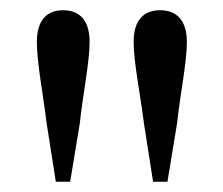

<svg xmlns="http://www.w3.org/2000/svg" viewBox="-20 -830 436 375"><path d="M103 -810C71 -810 52 -790 52 -748C52 -708 65 -640 71 -590L89 -475H117L136 -590C141 -640 155 -708 155 -748C155 -790 136 -810 103 -810ZM293 -810C260 -810 241 -790 241 -748C241 -708 255 -640 261 -590L279 -475H307L326 -590C331 -640 345 -708 345 -748C345 -790 325 -810 293 -810Z"/></svg>

Font: Source Han Serif SC Medium
Style: Regular
Weight: 500
Designer: Ryoko NISHIZUKA 西塚涼子 (kana & ideographs); Frank Grießhammer (Latin, Greek & Cyrillic); Wenlong ZHANG 张文龙 (bopomofo); San
Foundry: Adobe
Version: Version 2.003;hotconv 1.1.1;makeotfexe 2.6.0